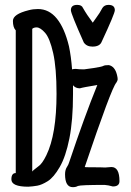

<svg xmlns="http://www.w3.org/2000/svg" viewBox="-20 -755 540 791"><path d="M279.8 16.1Q248 16.1 248 -37.1Q248 -56.2 256.8 -68.8Q262.2 -77.1 265.1 -86.9Q327.1 -272 380.9 -404.8Q320.8 -395 309.1 -391.1Q291 -391.1 280.8 -403.8Q280.8 -386.2 280.8 -367.2Q280.8 -259.8 265.9 -184.8Q251 -109.9 226.1 -66.9Q201.2 -23.9 176.5 -8.5Q151.9 6.8 133.5 10Q115.2 13.2 96.2 14.2Q26.9 14.2 26.9 -16.1Q26.9 -42 44.9 -42V-629.9Q33.2 -642.1 33.2 -668.9Q33.2 -696.8 98.1 -712.9Q116.2 -717.8 136.2 -717.8Q182.1 -717.8 214.1 -678.5Q246.1 -639.2 264.2 -564Q272.9 -522.9 276.9 -469.2Q283.2 -471.2 292 -471.2Q305.2 -469.2 326.2 -469.2Q330.1 -469.2 365 -474.6Q399.9 -480 405.5 -483.4Q411.1 -486.8 428.2 -486.8Q453.1 -481.9 461.9 -446.8Q464.8 -435.1 464.8 -428.2Q464.8 -422.9 459 -414.1Q439 -392.1 329.1 -66.9Q329.1 -65.9 351.1 -65.9Q401.9 -65.9 413.1 -64.9Q419.9 -64.9 439 -66.9Q472.2 -66.9 472.2 -8.8Q472.2 13.2 444.8 13.2Q425.8 7.8 411.1 6.8Q312 6.8 300.8 11.2Q293 16.1 279.8 16.1ZM112.8 -47.9Q112.8 -50.8 138.2 -69.8Q153.8 -80.1 170.9 -115.2Q212.9 -201.2 212.9 -368.2Q212.9 -475.1 199 -536.6Q185.1 -598.1 165.5 -620.1Q146 -642.1 130.9 -642.1Q119.1 -642.1 112.8 -636.2ZM360.8 -563Q336.9 -563 325.2 -580.1Q272 -699.2 272 -712.9Q272 -734.9 297.9 -734.9Q316.9 -734.9 321.8 -722.2Q337.9 -693.8 361.8 -662.1V-661.1L376 -681.2Q391.1 -701.2 401.9 -722.2Q410.2 -734.9 426.8 -734.9Q453.1 -734.9 453.1 -712.9Q453.1 -699.2 398.9 -583Q391.1 -563 360.8 -563Z"/></svg>

Font: LXGW WenKai Mono GB Screen
Style: Regular
Weight: 400
Monospace: yes
Designer: LXGW / Fontworks Inc.
Foundry: LXGW / Fontworks Inc.
Version: Version 1.510;January 18,2025